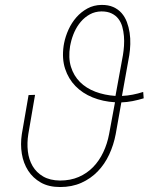

<svg xmlns="http://www.w3.org/2000/svg" viewBox="-20 -751 627 781"><path d="M564.5 -351.1Q542 -344.2 519.5 -339.8Q497.1 -335.4 473.6 -334.5L450.7 -205.6Q442.4 -161.6 424.1 -122.3Q405.8 -83 377.4 -53.7Q349.1 -24.4 310.8 -7.3Q272.5 9.8 224.6 9.8Q178.2 9.8 146 -8.5Q113.8 -26.9 94.5 -56.9Q75.2 -86.9 68.8 -125.5Q62.5 -164.1 68.8 -205.6L96.2 -364.3L122.6 -365.2L95.2 -205.6Q89.4 -169.4 93.3 -135.7Q97.2 -102.1 112.5 -75.7Q127.9 -49.3 155.5 -33.2Q183.1 -17.1 224.1 -16.6Q266.6 -16.6 300.3 -31.2Q334 -45.9 358.9 -71.5Q383.8 -97.2 400.1 -131.8Q416.5 -166.5 423.8 -205.6L447.8 -335Q398.4 -337.9 356.9 -354.7Q315.4 -371.6 286.9 -400.9Q258.3 -430.2 244.9 -471.2Q231.4 -512.2 238.8 -564.5L240.7 -575.2Q246.1 -603 258.8 -630.9Q271.5 -658.7 290.8 -680.7Q310.1 -702.6 335.7 -716.6Q361.3 -730.5 392.6 -731Q420.4 -731.4 440.7 -722.4Q460.9 -713.4 474.6 -697.8Q488.3 -682.1 496.1 -661.4Q503.9 -640.6 507.3 -617.9Q510.7 -595.2 510 -571.5Q509.3 -547.9 505.9 -526.4L476.1 -360.8Q498.5 -361.8 519.8 -366Q541 -370.1 562.5 -377ZM265.1 -563.5Q257.3 -515.6 268.6 -479.2Q279.8 -442.9 305.2 -417.5Q330.6 -392.1 367.9 -377.9Q405.3 -363.8 449.7 -360.8L480 -526.4Q482.9 -543.9 484.4 -564.2Q485.8 -584.5 484.1 -604.5Q482.4 -624.5 477.3 -642.6Q472.2 -660.6 461.4 -674.6Q450.7 -688.5 433.8 -696.5Q417 -704.6 392.6 -704.6Q366.2 -704.1 345.5 -692.6Q324.7 -681.2 308.8 -662.6Q293 -644 282.7 -621.1Q272.5 -598.1 267.6 -575.2Z"/></svg>

Font: Roboto Mono Thin
Style: Italic
Weight: 250
Designer: Google
Version: Version 2.000985; 2015; ttfautohint (v1.3)